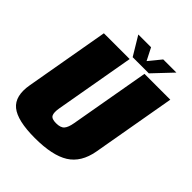

<svg xmlns="http://www.w3.org/2000/svg" viewBox="-228 -929 1059 1059"><g transform="rotate(45 301.5 -400.0)"><path d="M227 3Q363.5 3 432.8 -40.5Q502 -84 520 -184.5L606 -675H404.5L322.5 -208.5Q316 -170.5 301.8 -154Q287.5 -137.5 252 -137.5Q217.5 -137.5 209 -154Q200.5 -170.5 207 -208.5L289 -675H88L2 -184.5Q-16 -84 37.5 -40.5Q91 3 227 3ZM293.5 -694H419.5L524 -804.5H421.5L363 -733L326.5 -804.5H227Z"/></g></svg>

Font: Anybody Condensed Black
Style: Italic
Weight: 900
Width: 3
Italic angle: -10°
Version: Version 1.113;gftools[0.9.25]